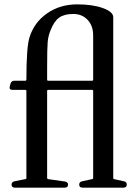

<svg xmlns="http://www.w3.org/2000/svg" viewBox="-20 -860 632 880"><path d="M48 0Q33 0 33 -14Q33 -26 46 -29L96 -39Q101 -39 101 -45V-443Q101 -448 96 -448H38Q20 -448 25 -465L29 -479Q34 -490 45 -490H96Q101 -490 101 -496Q101 -643 115 -688Q136 -757 195.5 -798.5Q255 -840 334 -840Q404 -840 451.5 -823Q499 -806 499 -781V-45Q499 -39 503 -39L548 -29Q561 -27 561 -14Q561 0 546 0H358Q343 0 343 -14Q343 -26 356 -29L402 -39Q407 -39 407 -45V-443Q407 -448 402 -448H201Q196 -448 196 -443V-45Q196 -40 201 -39L278 -28Q292 -25 292 -14Q292 0 277 0ZM201 -490H402Q407 -490 407 -495V-698Q407 -742 381.5 -769Q356 -796 316 -796Q275 -796 251.5 -779.5Q228 -763 212 -722Q201 -696 198.5 -667Q196 -638 196 -550V-495Q196 -490 201 -490Z"/></svg>

Font: Caslon OS
Style: Regular
Weight: 400
Designer: Alfredo Marco Pradil
Foundry: Hanken Design Co.
Version: Version 1.000;PS 001.000;hotconv 1.0.88;makeotf.lib2.5.64775